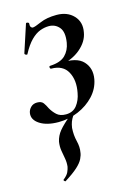

<svg xmlns="http://www.w3.org/2000/svg" viewBox="-102 -459 541 760"><g transform="rotate(-15 168.0 -79.0)"><path d="M103 -377Q111 -377 138.5 -389Q166 -401 206 -401Q250 -401 275.5 -374Q301 -347 293 -306Q287 -270 253.5 -241.5Q220 -213 170 -205L174 -213Q239 -218 266 -189Q293 -160 285 -116Q278 -79 251.5 -50.5Q225 -22 186.5 -5.5Q148 11 105 11Q57 11 28.5 -7.5Q0 -26 4 -53Q6 -66 16 -76Q26 -86 42 -86Q60 -86 67.5 -75.5Q75 -65 81 -52Q90 -36 103.5 -23.5Q117 -11 141 -11Q170 -11 186 -31.5Q202 -52 207 -81Q217 -131 198 -166Q179 -201 131 -201Q127 -201 126 -207Q125 -213 131 -213Q173 -215 192.5 -234.5Q212 -254 217 -284Q224 -327 207.5 -346.5Q191 -366 165 -366Q147 -366 128.5 -359Q110 -352 91.5 -333.5Q73 -315 55 -281Q54 -278 48.5 -280.5Q43 -283 44 -287L81 -400Q83 -403 88.5 -401Q94 -399 93 -396Q92 -386 95.5 -381.5Q99 -377 103 -377ZM71 244Q69 245 65.5 241Q62 237 65 236Q81 223 86 212Q91 201 93 191Q95 174 92 157.5Q89 141 86 123.5Q83 106 86 86Q91 63 106.5 44Q122 25 160 -7Q164 -11 168 -7Q172 -3 168 0Q160 12 156 22.5Q152 33 150 47Q148 76 154.5 102Q161 128 157 149Q156 160 149 174.5Q142 189 124 205.5Q106 222 71 244Z"/></g></svg>

Font: Cormorant SemiBold
Style: Italic
Weight: 600
Italic angle: -10°
Designer: Christian Thalmann (Catharsis Fonts)
Foundry: Catharsis Fonts
Version: Version 4.000